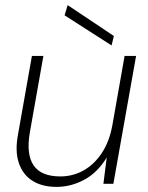

<svg xmlns="http://www.w3.org/2000/svg" viewBox="-20 -720 579 752"><path d="M201 12Q145 12 107 -12Q69 -36 53.5 -82.5Q38 -129 51 -196L105 -501H150L97 -202Q82 -116 111.5 -72.5Q141 -29 216 -29Q265 -29 306.5 -52Q348 -75 378 -119.5Q408 -164 420 -229L468 -501H513L424 0H385L398 -103Q362 -44 310 -16Q258 12 201 12ZM417 -542 233 -660 245 -700 426 -579Z"/></svg>

Font: DM Sans 18pt ExtraLight
Style: Italic
Weight: 250
Italic angle: -10°
Designer: Colophon Foundry, Jonny Pinhorn
Foundry: Colophon Foundry
Version: Version 4.004;gftools[0.9.30]